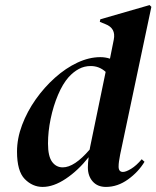

<svg xmlns="http://www.w3.org/2000/svg" viewBox="-20 -721 616 756"><path d="M148 15Q108 15 77.5 -16Q47 -47 47 -124Q47 -176 67 -229Q87 -282 120.5 -329.5Q154 -377 196.5 -415Q239 -453 285 -474.5Q331 -496 375 -496Q395 -496 413 -490L428 -565Q437 -610 395 -626L373 -635L375 -645L569 -701L576 -694L453 -112Q450 -96 448.5 -85.5Q447 -75 447 -65Q447 -44 464 -44Q476 -44 496.5 -56.5Q517 -69 538 -94L549 -84Q525 -44 484 -14.5Q443 15 397 15Q364 15 345 -6.5Q326 -28 326 -62Q326 -79 329 -102Q288 -50 239.5 -17.5Q191 15 148 15ZM169 -156Q169 -106 185 -84Q201 -62 227 -62Q273 -62 333 -132Q334 -137 335 -143L396 -438Q371 -461 337 -461Q312 -461 290.5 -449.5Q269 -438 250 -417Q227 -391 208.5 -347.5Q190 -304 179.5 -253.5Q169 -203 169 -156Z"/></svg>

Font: DeepMind Serif Display
Style: Italic
Weight: 400
Italic angle: -12°
Designer: Frank Grießhammer / Modifications: Colophon Foundry
Foundry: Colophon Foundry
Version: Version 5.003; ttfautohint (v1.8.2)